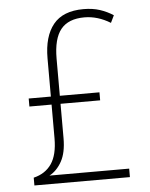

<svg xmlns="http://www.w3.org/2000/svg" viewBox="-52 -767 634 811"><g transform="rotate(-5 265.0 -362.0)"><path d="M61 -33Q111 -45 137 -83Q163 -121 163 -191V-334H69V-368H163V-530Q163 -623 204 -673.5Q245 -724 332 -724Q371 -724 401.5 -714Q432 -704 458 -687L443 -656Q389 -689 333 -689Q265 -689 233 -649.5Q201 -610 201 -525V-368H369V-334H201V-188Q201 -127 180.5 -90Q160 -53 128 -36H466V0H61Z"/></g></svg>

Font: Noto Sans Mono Condensed ExtraLight
Style: Regular
Weight: 200
Width: 3
Designer: Monotype Design Team
Foundry: Monotype Imaging Inc.
Version: Version 2.014; ttfautohint (v1.8.4.7-5d5b)